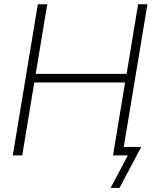

<svg xmlns="http://www.w3.org/2000/svg" viewBox="-20 -748 737 924"><path d="M41.5 0 162.1 -727.5H207.5L151.9 -392.6H589.4L644.5 -727.5H689.5L568.8 0H523.9L582 -351.1H145L86.9 0ZM512.2 156.2 595.2 0H543.5L550.3 -41H659.7L555.2 156.2Z"/></svg>

Font: Inter 28pt ExtraLight
Style: Italic
Weight: 250
Italic angle: -9.3988°
Designer: Rasmus Andersson
Foundry: rsms
Version: Version 4.001;git-66647c0bb